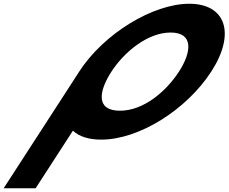

<svg xmlns="http://www.w3.org/2000/svg" viewBox="-122 -747 1223 1027"><path d="M474.1 -363.9C541.8 -468.5 667.3 -573 790.6 -573C914.7 -573 903.1 -468.5 835.3 -363.9C767.6 -259.4 647.2 -154.8 519.7 -154.8C388.8 -154.8 406.4 -259.4 474.1 -363.9ZM301.5 -363.9C298.9 -359.8 296.3 -355.7 293.8 -351.7L-102.4 260H68.6L268.1 -48.1C300.4 -17.5 351 -0.1 419.5 -0.1C621 -0.1 875.2 -159.1 1007.9 -363.9C1140.6 -568.8 1084.9 -726.9 890.2 -726.9C697.3 -726.9 434.2 -568.8 301.5 -363.9Z"/></svg>

Font: Hussar
Style: BdWodka
Weight: 700
Foundry: Cannot Into Space Fonts
Version: Version 2.00